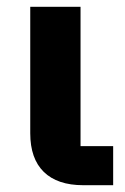

<svg xmlns="http://www.w3.org/2000/svg" viewBox="-20 -545 369 565"><path d="M313 -115V0H225Q149 0 109 -39Q69 -78 69 -153V-525H217V-115Z"/></svg>

Font: IBM Plex Sans
Style: Regular
Weight: 400
Designer: Mike Abbink, Paul van der Laan, Pieter van Rosmalen
Foundry: Bold Monday
Version: Version 3.201